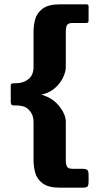

<svg xmlns="http://www.w3.org/2000/svg" viewBox="-20 -763 482 893"><path d="M392 80Q392 99 387 104.5Q382 110 362 110H261Q205 110 178 89.5Q151 69 143.5 39.5Q136 10 136 -18V-196Q136 -219 126 -236.5Q116 -254 101 -263Q96 -267 81 -270Q66 -273 42 -273Q35 -273 32.5 -278Q30 -283 30 -289V-365Q30 -373 35.5 -374.5Q41 -376 54 -376Q89 -376 112.5 -395Q136 -414 136 -452V-616Q136 -644 143.5 -673Q151 -702 178 -722.5Q205 -743 261 -743H380Q388 -743 390 -740.5Q392 -738 392 -734V-667Q392 -663 390 -659.5Q388 -656 380 -656H316Q297 -656 291.5 -646Q286 -636 286 -616V-452Q286 -429 273.5 -403Q261 -377 239 -356.5Q217 -336 188 -327Q184 -326 180 -325Q176 -324 172 -323Q176 -322 179.5 -321Q183 -320 187 -318Q231 -302 258.5 -265.5Q286 -229 286 -196V-18Q286 1 291.5 11.5Q297 22 316 22H362Q379 22 385.5 27Q392 32 392 51Z"/></svg>

Font: Glory Thin ExtraBold
Style: Regular
Weight: 800
Version: Version 1.011